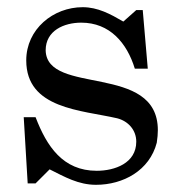

<svg xmlns="http://www.w3.org/2000/svg" viewBox="-20 -499 503 534"><path d="M46 -173 57 11H79L118 -28C160 -7 198 15 247 15C323 15 396 -25 416 -102C418 -115 419 -127 419 -137C419 -325 110 -232 107 -359C107 -414 158 -436 206 -436C285 -436 333 -380 355 -308H391L377 -471H359L323 -439C287 -460 252 -479 210 -479C128 -479 53 -418 53 -331C53 -196 206 -193 306 -170C337 -162 359 -137 359 -105C359 -45 299 -24 249 -24C155 -24 110 -92 79 -173Z"/></svg>

Font: MusAnalysis
Style: Regular
Weight: 400
Version: Version 2.0